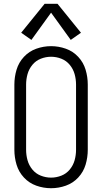

<svg xmlns="http://www.w3.org/2000/svg" viewBox="-20 -987 540 1015"><path d="M146 -776 92 -814 216 -967H284L408 -814L354 -776L250 -920ZM250 8Q210 8 172 -5.5Q134 -19 106.5 -48.5Q79 -78 67.5 -116.5Q56 -155 56 -195V-540Q56 -580 67.5 -618.5Q79 -657 106.5 -686.5Q134 -716 172 -729.5Q210 -743 250 -743Q290 -743 328 -729.5Q366 -716 393.5 -686.5Q421 -657 432.5 -618.5Q444 -580 444 -540V-195Q444 -155 432.5 -116.5Q421 -78 393.5 -48.5Q366 -19 328 -5.5Q290 8 250 8ZM250 -48Q278 -48 304.5 -58.5Q331 -69 349 -91Q367 -113 374.5 -140Q382 -167 382 -195V-540Q382 -568 374.5 -595Q367 -622 349 -644Q331 -666 304.5 -676.5Q278 -687 250 -687Q222 -687 195.5 -676.5Q169 -666 151 -644Q133 -622 125.5 -595Q118 -568 118 -540V-195Q118 -167 125.5 -140Q133 -113 151 -91Q169 -69 195.5 -58.5Q222 -48 250 -48Z"/></svg>

Font: Iosevka SS01 Light
Style: Regular
Weight: 300
Monospace: yes
Designer: Belleve Invis
Foundry: Belleve Invis
Version: 2.3.3; ttfautohint (v1.8.3)